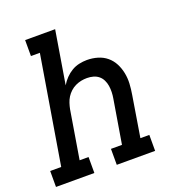

<svg xmlns="http://www.w3.org/2000/svg" viewBox="-142 -843 875 950"><g transform="rotate(-20 295.5 -367.5)"><path d="M-9 0V-84H49L143 -651H96V-735H254L208 -456Q219 -475 234.5 -491Q250 -507 268.5 -518Q287 -529 308 -533.5Q329 -538 349 -538Q378 -538 405 -530Q432 -522 452.5 -505Q473 -488 485.5 -464Q498 -440 503.5 -412.5Q509 -385 507.5 -356.5Q506 -328 501 -299L466 -84H513V0H311V-84H369L407 -313Q410 -330 410.5 -347Q411 -364 408.5 -380Q406 -396 399 -410.5Q392 -425 380 -435Q368 -445 352 -449.5Q336 -454 319 -454Q303 -454 288 -451Q273 -448 258 -441Q243 -434 230.5 -422.5Q218 -411 209.5 -397.5Q201 -384 196 -368.5Q191 -353 188 -338L146 -84H193V0Z"/></g></svg>

Font: Iosevka Slab MdExObl
Style: Regular
Weight: 500
Width: 7
Italic angle: -9°
Monospace: yes
Designer: Belleve Invis
Foundry: Belleve Invis
Version: Version 11.1.1; ttfautohint (v1.8.3)